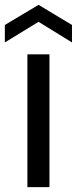

<svg xmlns="http://www.w3.org/2000/svg" viewBox="-36 -772 317 792"><path d="M77 -548V0H168V-548ZM261 -597V-669L123 -752L-16 -669V-597L123 -682Z"/></svg>

Font: Poppins
Style: Regular
Weight: 400
Designer: Ninad Kale (Devanagari), Jonny Pinhorn (Latin)
Foundry: Indian Type Foundry
Version: 4.004